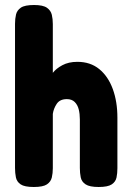

<svg xmlns="http://www.w3.org/2000/svg" viewBox="-20 -738 523 767"><path d="M115 9Q78 9 62.5 -1.5Q47 -12 43.5 -29.5Q40 -47 40 -67V-643Q40 -663 44 -680Q48 -697 63.5 -707.5Q79 -718 116 -718Q152 -718 167.5 -707Q183 -696 187 -679Q191 -662 191 -642V-447Q204 -464 229 -477.5Q254 -491 289 -491Q341 -491 376.5 -462Q412 -433 430.5 -382.5Q449 -332 449 -268V-66Q449 -46 445.5 -29Q442 -12 426.5 -1.5Q411 9 374 9Q338 9 322 -1.5Q306 -12 302.5 -29.5Q299 -47 299 -67V-261Q299 -283 294.5 -301Q290 -319 278.5 -330.5Q267 -342 247 -342Q219 -342 206.5 -323Q194 -304 191 -283V-66Q191 -46 187 -29Q183 -12 167.5 -1.5Q152 9 115 9Z"/></svg>

Font: Fredoka Condensed SemiBold
Style: Regular
Weight: 600
Width: 3
Designer: Ben Nathan
Foundry: Milena B. Brandão, Ben Nathan
Version: Version 2.001